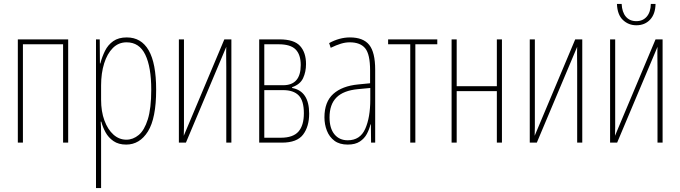

<svg xmlns="http://www.w3.org/2000/svg" viewBox="-20 -728 3473 980"><path d="M71 0V-527H328V0H302V-502H97V0Z M470 232V-527H489L490 -404H492Q501 -438 516 -468.5Q531 -499 558 -518Q585 -537 627 -537Q701 -537 739 -471Q777 -405 777 -270Q777 -124 735 -57Q693 10 624 10Q585 10 559 -8Q533 -26 518.5 -53Q504 -80 497 -107H494Q495 -98 495.5 -79.5Q496 -61 496 -37V232ZM625 -15Q659 -15 688 -39Q717 -63 734.5 -119Q752 -175 752 -270Q752 -386 721.5 -449Q691 -512 626 -512Q585 -512 556 -483Q527 -454 511.5 -404Q496 -354 496 -292V-219Q496 -159 513 -113Q530 -67 559 -41Q588 -15 625 -15Z M893 0V-527H919V-123Q919 -101 919 -78Q919 -55 918 -35L1125 -527H1161V0H1135V-382Q1135 -408 1134.5 -436Q1134 -464 1135 -489L929 0Z M1303 0V-527H1407Q1481 -527 1511.5 -493.5Q1542 -460 1542 -401Q1542 -361 1527 -329Q1512 -297 1471 -283V-279Q1558 -263 1558 -148Q1558 -82 1527 -41Q1496 0 1419 0ZM1329 -293H1425Q1515 -293 1515 -396Q1515 -449 1489 -475.5Q1463 -502 1402 -502H1329ZM1329 -25H1413Q1476 -25 1503.5 -56.5Q1531 -88 1531 -150Q1531 -214 1504.5 -241Q1478 -268 1425 -268H1329Z M1755 10Q1713 10 1687 -9.5Q1661 -29 1648.5 -61Q1636 -93 1636 -129Q1636 -208 1681 -248.5Q1726 -289 1808 -297L1869 -303V-369Q1869 -451 1844 -481.5Q1819 -512 1765 -512Q1743 -512 1720 -505Q1697 -498 1668 -484L1660 -508Q1685 -522 1712 -529.5Q1739 -537 1766 -537Q1834 -537 1864.5 -499Q1895 -461 1895 -372V0H1874L1873 -93H1871Q1865 -68 1852.5 -44.5Q1840 -21 1816.5 -5.5Q1793 10 1755 10ZM1755 -12Q1818 -12 1844 -70Q1870 -128 1870 -220V-279L1807 -273Q1733 -266 1697.5 -230.5Q1662 -195 1662 -129Q1662 -73 1687 -42.5Q1712 -12 1755 -12Z M2074 0V-502H1961V-527H2212V-502H2100V0Z M2285 0V-527H2311V-288H2516V-527H2542V0H2516V-263H2311V0Z M2684 0V-527H2710V-123Q2710 -101 2710 -78Q2710 -55 2709 -35L2916 -527H2952V0H2926V-382Q2926 -408 2925.5 -436Q2925 -464 2926 -489L2720 0Z M3094 0V-527H3120V-123Q3120 -101 3120 -78Q3120 -55 3119 -35L3326 -527H3362V0H3336V-382Q3336 -408 3335.5 -436Q3335 -464 3336 -489L3130 0ZM3228 -599Q3188 -599 3159.5 -626Q3131 -653 3129 -708H3153Q3155 -666 3174.5 -643Q3194 -620 3228 -620Q3261 -620 3281 -643Q3301 -666 3302 -708H3326Q3325 -656 3298 -627.5Q3271 -599 3228 -599Z"/></svg>

Font: Noto Sans ExtraCondensed Thin
Style: Regular
Weight: 100
Width: 2
Designer: Monotype Design Team
Foundry: Monotype Imaging Inc.
Version: Version 2.013; ttfautohint (v1.8.4.7-5d5b)